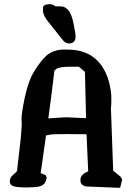

<svg xmlns="http://www.w3.org/2000/svg" viewBox="-20 -908 643 927"><path d="M345.2 -733.9Q345.2 -698.7 314.5 -698.2Q296.4 -698.2 283.7 -713.9L217.3 -797.4Q188 -831.5 188 -854Q188 -856.4 187.5 -867.2V-868.2Q187.5 -887.7 218.3 -887.7H219.7H220.2Q239.7 -886.7 245.6 -877.9Q252 -877 273.4 -877Q318.4 -877 334.5 -796.9Q345.2 -743.7 345.2 -733.9ZM368.2 -37.6Q368.2 -66.4 405.8 -80.6Q401.4 -170.4 397.9 -259.8Q370.1 -260.7 302.7 -260.7Q235.4 -260.7 221.4 -257.8Q207.5 -254.9 202.1 -253.9Q189.5 -162.6 176.3 -71.3Q178.2 -70.8 181.6 -70.3L200.2 -62L204.1 -54.2L205.6 -51.3L200.7 -31.7Q191.4 -11.7 167.5 -7.3Q143.6 -2.9 106.2 -2.9Q68.8 -2.9 48.8 -7.8Q27.3 -13.2 27.3 -32.5Q27.3 -51.8 44.9 -65.4Q62.5 -79.1 62.5 -85V-85.4L80.1 -238.3Q84 -281.7 85 -308.6L84 -333Q84 -365.2 101.1 -443.8Q118.2 -522.5 148.9 -569.8Q179.7 -617.2 201.7 -637.2Q236.3 -668.9 291 -668.9Q304.2 -668.9 325.2 -668Q464.8 -658.2 505.9 -513.7Q517.6 -469.2 517.6 -432.9Q517.6 -396.5 515.6 -384.8L526.4 -84L562.5 -54.7L569.8 -40L561 -5.4Q560.5 -2.9 559.6 -1L395 -7.8Q369.6 -13.7 368.2 -35.2ZM316.4 -585.9Q269.5 -585 257.3 -578.1Q254.9 -578.1 249 -572.5Q243.2 -566.9 242.7 -566.9Q229 -451.2 213.4 -336.4L297.9 -341.8Q313.5 -341.8 395.5 -337.4Q392.1 -449.2 390.1 -561L360.8 -585.9Z"/></svg>

Font: Drukaatie burti
Style: Demi
Weight: 600
Version: Version 0.14